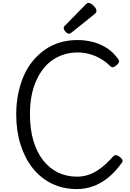

<svg xmlns="http://www.w3.org/2000/svg" viewBox="-20 -1275 891 1314"><path d="M507 19Q411 19 334.5 -18.5Q258 -56 204 -124Q150 -192 120.5 -285.5Q91 -379 91 -492Q91 -566 104.5 -633Q118 -700 143 -757Q168 -814 205 -858.5Q242 -903 288.5 -935.5Q335 -968 391 -984.5Q447 -1001 510 -1001Q560 -1001 610.5 -989Q661 -977 707.5 -948.5Q754 -920 789 -870Q798 -858 794 -849Q790 -840 778 -829Q764 -817 754 -815Q744 -813 734 -823Q705 -852 669 -873Q633 -894 593 -905Q553 -916 510 -916Q463 -916 420.5 -903Q378 -890 341.5 -865.5Q305 -841 276.5 -804.5Q248 -768 227 -721Q206 -674 195.5 -616.5Q185 -559 185 -492Q185 -391 208.5 -312Q232 -233 275 -178Q318 -123 377 -94.5Q436 -66 507 -66Q545 -66 578.5 -76.5Q612 -87 643 -106Q674 -125 701.5 -150.5Q729 -176 756 -206Q765 -215 776.5 -213Q788 -211 801 -200Q815 -189 818 -180Q821 -171 813 -160Q768 -97 718 -57.5Q668 -18 615 0.5Q562 19 507 19ZM453 -1044Q442 -1044 429 -1057.5Q416 -1071 416 -1081Q416 -1085 417 -1089Q418 -1093 424 -1099L566 -1244Q571 -1249 575.5 -1252Q580 -1255 586 -1255Q596 -1255 608.5 -1246Q621 -1237 630.5 -1224.5Q640 -1212 640 -1202Q640 -1195 637.5 -1190Q635 -1185 625 -1177L472 -1054Q466 -1050 461.5 -1047Q457 -1044 453 -1044Z"/></svg>

Font: Playwrite PL
Style: Regular
Weight: 400
Designer: Veronika Burian, José Scaglione
Foundry: TypeTogether
Version: Version 1.002